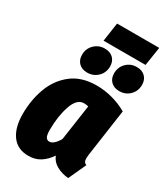

<svg xmlns="http://www.w3.org/2000/svg" viewBox="-230 -1036 1005 1156"><g transform="rotate(30 272.5 -458.5)"><path d="M524 -496 477 -168Q475 -148 475 -141Q475 -127 479.5 -119Q484 -111 496 -106L440 16Q394 12 358 -8Q322 -28 308 -64Q280 -23 245.5 -1.5Q211 20 164 20Q89 20 49.5 -34Q10 -88 10 -183Q10 -278 40.5 -362Q71 -446 138.5 -499.5Q206 -553 312 -553Q366 -553 420.5 -538.5Q475 -524 524 -496ZM199 -180Q199 -144 207.5 -130.5Q216 -117 231 -117Q262 -117 293 -171L329 -418Q314 -422 298 -422Q249 -422 224 -348.5Q199 -275 199 -180ZM141 -669Q141 -712 170.5 -741Q200 -770 242 -770Q280 -770 301.5 -748.5Q323 -727 323 -692Q323 -649 293.5 -620Q264 -591 221 -591Q184 -591 162.5 -612.5Q141 -634 141 -669ZM364 -669Q364 -712 393 -741Q422 -770 465 -770Q502 -770 523.5 -748.5Q545 -727 545 -692Q545 -649 516 -620Q487 -591 444 -591Q407 -591 385.5 -612.5Q364 -634 364 -669ZM503 -807H211L230 -937H523Z"/></g></svg>

Font: Fira Sans Condensed Black
Style: Italic
Weight: 900
Width: 3
Italic angle: -8°
Designer: Carrois Corporate & Edenspiekermann AG
Foundry: Carrois Corporate GbR & Edenspiekermann AG
Version: Version 4.203